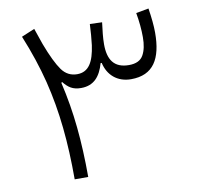

<svg xmlns="http://www.w3.org/2000/svg" viewBox="-76 -754 863 833"><g transform="rotate(-10 355.0 -337.0)"><path d="M390.1 -477.1C402.3 -422.4 442.9 -385.3 503.9 -385.3C602.1 -385.3 641.1 -451.2 641.1 -566.4C641.1 -597.2 637.2 -633.8 630.9 -674.3L575.2 -664.1C582 -626 585.4 -589.8 585.4 -556.2C585.4 -523.4 580.1 -497.6 568.8 -477.5C557.6 -457.5 536.6 -447.3 505.4 -447.3C439 -447.3 414.1 -487.8 414.1 -554.7C414.1 -584.5 418 -614.7 422.4 -650.4L368.7 -652.3C367.2 -617.2 364.7 -589.8 361.3 -560.1C351.1 -488.3 328.6 -447.3 277.3 -447.3C249.5 -447.3 226.6 -459 209.5 -482.9C192.4 -506.8 172.9 -546.4 151.9 -602.1L127.4 -673.3L69.3 -648.9C99.6 -575.2 123 -504.4 140.1 -436.5C173.8 -300.3 187 -163.6 187 0H246.6C246.6 -78.6 243.2 -152.3 236.3 -220.2C229.5 -288.1 218.3 -355.5 202.6 -422.4L206.5 -425.3C227.5 -399.4 246.6 -385.3 283.7 -385.3C340.3 -385.3 369.6 -420.9 385.3 -477.1Z"/></g></svg>

Font: Estedad Light
Style: Regular
Weight: 300
Designer: Amin Abedi
Version: Version 7.3